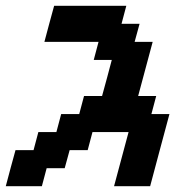

<svg xmlns="http://www.w3.org/2000/svg" viewBox="-20 -645 665 665"><path d="M375 0H500Q511.2 -42 533.4 -125.2Q555.7 -208.5 566.9 -250H504.4L521 -312.5H458.5L508.8 -500H446.3L463.4 -562.5H400.9L417.5 -625H167.5Q161.6 -604 150.4 -562.3Q139.2 -520.5 133.8 -500H321.3L304.7 -437.5H367.2Q361.8 -417 350.6 -375Q339.4 -333 333.5 -312.5H271L254.4 -250H191.9L175.3 -187.5H112.8L96.2 -125H33.7Q27.8 -104 16.6 -62.5Q5.4 -21 0 0H125L141.6 -62.5H204.1L221.2 -125H283.7L300.3 -187.5H425.3Z"/></svg>

Font: Faithful 32x
Style: Oblique
Weight: 400
Foundry: Faithful Resource Pack
Version: Version 1.0; January 27, 2023